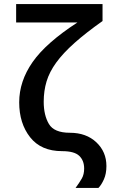

<svg xmlns="http://www.w3.org/2000/svg" viewBox="-20 -720 600 940"><path d="M350 200Q369 174 380.5 154Q392 134 392 105Q392 66 368 43Q344 20 284 20Q181 20 127.5 -48Q74 -116 74 -219Q74 -322 139.5 -416Q205 -510 359 -610H59V-700H482V-617Q400 -559 344.5 -509.5Q289 -460 255.5 -414Q222 -368 208 -321.5Q194 -275 194 -222Q194 -156 219.5 -113Q245 -70 322 -70Q402 -70 451.5 -23.5Q501 23 501 93Q501 131 488.5 158.5Q476 186 462 200Z"/></svg>

Font: Moderustic Med
Style: Regular
Weight: 500
Designer: Tural Alisoy
Foundry: TAFT Foundry
Version: Version 2.110